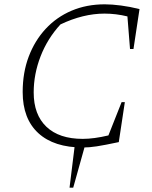

<svg xmlns="http://www.w3.org/2000/svg" viewBox="-20 -675 704 889"><path d="M364 8Q230 8 157.5 -58.5Q85 -125 85 -249Q85 -339 113 -413Q141 -487 191.5 -541.5Q242 -596 311.5 -625.5Q381 -655 465 -655Q498 -655 540 -649.5Q582 -644 626 -633L598 -448H582L570 -599Q517 -612 464 -612Q365 -612 260 -562Q200 -497 168 -414.5Q136 -332 136 -247Q136 -144 195 -88Q254 -32 363 -32Q415 -32 482 -48L543 -202H558L530 -17Q464 -3 428.5 2.5Q393 8 364 8ZM302 194 328 -17H378L319 194Z"/></svg>

Font: Piazzolla SC ExtraLight
Style: Italic
Weight: 200
Italic angle: -11.3°
Designer: Juan Pablo del Peral
Foundry: Huerta Tipografica
Version: Version 1.330